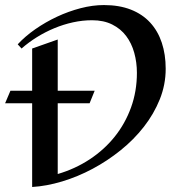

<svg xmlns="http://www.w3.org/2000/svg" viewBox="-29 -727 715 759"><path d="M345.2 -368.2 325.2 -318.8H199.2V-39.1Q267.6 -59.1 325.2 -96.9Q382.8 -134.8 424.3 -186.5Q465.8 -238.3 489 -302.2Q512.2 -366.2 512.2 -439Q512.2 -480.5 501.7 -518.3Q491.2 -556.2 469.7 -584.7Q448.2 -613.3 414.6 -630.1Q380.9 -647 335 -647Q297.4 -647 259.5 -638.7Q221.7 -630.4 185.8 -615.5Q149.9 -600.6 116.9 -580.1Q84 -559.6 56.2 -535.2L41 -551.8Q70.3 -583.5 110.6 -611.6Q150.9 -639.6 196.3 -660.9Q241.7 -682.1 289.6 -694.6Q337.4 -707 381.8 -707Q442.4 -707 488.3 -689Q534.2 -670.9 564.7 -637.7Q595.2 -604.5 610.6 -558.1Q626 -511.7 626 -455.1Q626 -392.6 602.8 -334.7Q579.6 -276.9 540 -226.1Q500.5 -175.3 448 -133.1Q395.5 -90.8 336.9 -59.6Q278.3 -28.3 216.8 -9.8Q155.3 8.8 98.1 12.2V-318.8H-8.8L12.2 -368.2H98.1V-535.2L199.2 -570.8V-368.2Z"/></svg>

Font: Redressed
Style: Regular
Weight: 400
Designer: Astigmatic (AOETI)
Foundry: Astigmatic (AOETI)
Version: Version 1.001